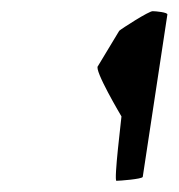

<svg xmlns="http://www.w3.org/2000/svg" viewBox="-20 -782 319 343"><path d="M155 -664C147 -658 197 -574 197 -574C197 -571 183 -459 188 -459C193 -459 234 -462 235 -466L279 -756C280 -760 258 -762 253 -762C247 -763 196 -730 193 -727Z"/></svg>

Font: Ampere
Style: SCSuExtIta
Weight: 400
Version: Version 1